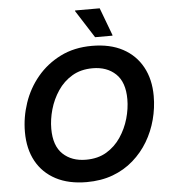

<svg xmlns="http://www.w3.org/2000/svg" viewBox="-61 -989 927 1056"><g transform="rotate(-5 402.0 -461.0)"><path d="M60 -292Q60 -373 86.5 -451.5Q113 -530 165.5 -593Q218 -656 294 -694Q370 -732 468 -732Q568 -732 638 -694.5Q708 -657 745.5 -588.5Q783 -520 783 -428Q783 -362 766 -298Q749 -234 716 -178.5Q683 -123 633.5 -79.5Q584 -36 519.5 -12Q455 12 375 12Q276 12 205.5 -25Q135 -62 97.5 -130Q60 -198 60 -292ZM206 -297Q206 -203 254.5 -157Q303 -111 382 -111Q448 -111 495.5 -139.5Q543 -168 574.5 -215Q606 -262 621.5 -316.5Q637 -371 637 -423Q637 -517 588.5 -563Q540 -609 461 -609Q396 -609 348 -580.5Q300 -552 268.5 -505Q237 -458 221.5 -403.5Q206 -349 206 -297ZM490 -778 393 -930V-934H529L586 -782V-778Z"/></g></svg>

Font: Kufam SemiBold
Style: Italic
Weight: 600
Italic angle: -11°
Designer: Artur Schmal
Foundry: Original Type
Version: Version 1.301; ttfautohint (v1.8.3)